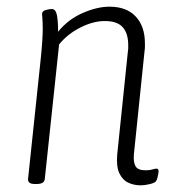

<svg xmlns="http://www.w3.org/2000/svg" viewBox="-20 -549 525 575"><path d="M401 6Q381 6 364 -2Q347 -10 337.5 -30Q328 -50 331 -86L363 -395Q364 -400 364 -405Q364 -410 364 -414Q364 -449 347.5 -467.5Q331 -486 294 -486Q259 -486 220.5 -466.5Q182 -447 157 -416L114 -12Q112 2 90 2H84Q63 2 64 -13L102 -373Q105 -402 106.5 -425Q108 -448 108 -461Q108 -481 107 -492Q106 -503 106 -507Q106 -516 117 -519Q128 -522 135 -522Q147 -522 150.5 -503.5Q154 -485 154 -454Q184 -491 227.5 -510Q271 -529 308 -529Q359 -529 386.5 -499.5Q414 -470 414 -419Q414 -414 414 -408.5Q414 -403 413 -397L381 -87Q379 -63 386 -51Q393 -39 416 -39Q429 -39 436.5 -41.5Q444 -44 449 -44Q455 -44 455 -35Q454 -27 452 -18.5Q450 -10 447 -6Q443 -1 428 2.5Q413 6 401 6Z"/></svg>

Font: Asap Condensed Condensed ExtraLight
Style: Italic
Weight: 200
Width: 3
Italic angle: -6°
Designer: Pablo Cosgaya
Foundry: Omnibus-Type
Version: Version 3.001; ttfautohint (v1.8.4.7-5d5b)